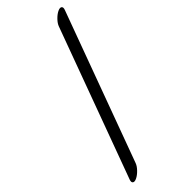

<svg xmlns="http://www.w3.org/2000/svg" viewBox="-257 -783 870 870"><g transform="rotate(-45 178.0 -348.0)"><path d="M354 -724 90 -6Q85 8 70.5 23Q56 38 41.5 45Q27 52 20 47Q13 42 18 28L282 -690Q287 -704 301.5 -719Q316 -734 330.5 -741Q345 -748 352 -743Q359 -738 354 -724Z"/></g></svg>

Font: Kavivanar
Style: Regular
Weight: 400
Designer: Tharique Azeez
Foundry: Tharique Azeez
Version: Version 1.88